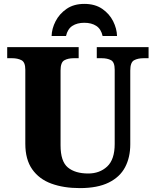

<svg xmlns="http://www.w3.org/2000/svg" viewBox="-20 -956 799 986"><path d="M390 10Q307 10 244 -13Q181 -36 145.5 -86.5Q110 -137 110 -218V-598Q110 -637 90 -647Q70 -657 43 -657H17V-714H384V-657H358Q330 -657 310.5 -646.5Q291 -636 291 -594V-210Q291 -127 328.5 -96Q366 -65 433 -65Q492 -65 530.5 -101Q569 -137 569 -217V-598Q569 -637 550 -647Q531 -657 503 -657H477V-714H743V-657H717Q688 -657 668.5 -646.5Q649 -636 649 -594V-215Q649 -148 622.5 -97.5Q596 -47 538.5 -18.5Q481 10 390 10ZM245 -771Q246 -809 265.5 -847Q285 -885 322 -910.5Q359 -936 413 -936Q468 -936 505 -910.5Q542 -885 561 -847Q580 -809 581 -771H507Q499 -807 474.5 -823Q450 -839 413 -839Q376 -839 351.5 -823Q327 -807 319 -771Z"/></svg>

Font: Noto Serif ExtraBold
Style: Regular
Weight: 800
Designer: Monotype Design Team
Foundry: Monotype Imaging Inc.
Version: Version 2.014